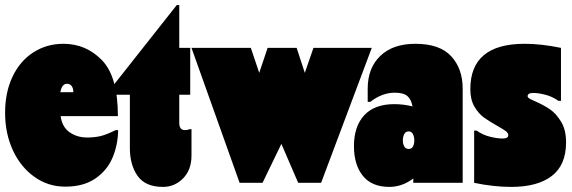

<svg xmlns="http://www.w3.org/2000/svg" viewBox="-20 -718 2248 754"><path d="M444 -207Q443 -149 422 -99Q401 -49 354.5 -17Q308 15 236 15Q169 15 115 -23.5Q61 -62 30.5 -128Q0 -194 0 -275Q0 -355 29 -416.5Q58 -478 110.5 -512Q163 -546 229 -546Q318 -546 380.5 -481.5Q443 -417 443 -262H218Q224 -219 253.5 -198.5Q283 -178 322 -178Q351 -178 374.5 -183.5Q398 -189 434 -207ZM217 -356H268Q268 -371 261.5 -380Q255 -389 243 -389Q223 -389 217 -356Z M674 -698H684V-530H727V-346H684V-235Q684 -207 707 -207Q715 -207 727 -211H732V-107Q732 -51 699 -17.5Q666 16 620 16Q551 16 520.5 -27Q490 -70 490 -137V-346H404V-356Z M1440 -530 1241 0H1151L1085 -153L1011 0H921L732 -530H965L998 -432L1031 -530H1145L1177 -432L1211 -530Z M1797 -370V0H1603V-17Q1559 16 1509 16Q1440 16 1405 -27.5Q1370 -71 1370 -144Q1370 -222 1410.5 -265.5Q1451 -309 1528 -309Q1566 -309 1600 -300Q1595 -328 1579.5 -341Q1564 -354 1530 -354Q1481 -354 1434 -318H1424V-370Q1424 -451 1473.5 -498.5Q1523 -546 1611 -546Q1707 -546 1752 -497Q1797 -448 1797 -370ZM1607 -167Q1607 -181 1601.5 -191.5Q1596 -202 1585 -202Q1573 -202 1567.5 -191.5Q1562 -181 1562 -166Q1562 -153 1567.5 -143Q1573 -133 1585 -133Q1597 -133 1602 -143Q1607 -153 1607 -167Z M2040 -546Q2106 -546 2183 -530V-322H2173Q2149 -339 2121.5 -346Q2094 -353 2074 -353Q2052 -353 2052 -340Q2052 -335 2061 -330Q2070 -325 2082 -320Q2116 -305 2140 -288.5Q2164 -272 2183.5 -240Q2203 -208 2203 -159Q2203 -70 2147 -27Q2091 16 1988 16Q1919 16 1842 0V-205H1852Q1876 -188 1904.5 -181Q1933 -174 1954 -174Q1976 -174 1976 -187Q1976 -196 1966.5 -203Q1957 -210 1934 -223Q1902 -241 1880.5 -256.5Q1859 -272 1843 -299.5Q1827 -327 1827 -368Q1827 -546 2040 -546Z"/></svg>

Font: FFF_tuoi-tre Text
Style: Regular
Weight: 700
Designer: bBox Type GmbH
Foundry: bBox Type GmbH
Version: Version 1.001